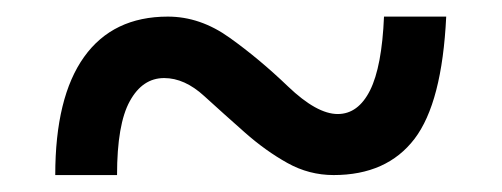

<svg xmlns="http://www.w3.org/2000/svg" viewBox="-20 -471 599 229"><path d="M175.8 -377.9Q149.9 -377.9 134.8 -350.3Q119.6 -322.8 119.6 -262.2H45.9Q45.9 -355 80.3 -403.1Q114.7 -451.2 180.2 -451.2Q218.8 -451.2 253.9 -426Q289.1 -400.9 323.5 -367.9Q357.9 -335 382.8 -335Q407.2 -335 421.4 -363.3Q435.5 -391.6 438 -451.2H512.2Q507.3 -348.6 474.4 -305.4Q441.4 -262.2 377.9 -262.2Q348.6 -262.2 322.8 -276.6Q296.9 -291 272 -313Q247.1 -335 223.6 -356.4Q200.2 -377.9 175.8 -377.9Z"/></svg>

Font: Droid Serif
Style: Bold
Weight: 700
Designer: Monotype Design team
Foundry: Monotype Imaging Inc.
Version: Version 1.03